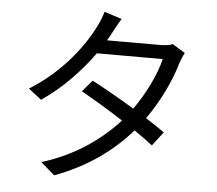

<svg xmlns="http://www.w3.org/2000/svg" viewBox="-57 -880 1114 987"><g transform="rotate(5 500.0 -386.0)"><path d="M807 -681C790 -674 768 -671 741 -671H468C476 -684 483 -696 489 -708C499 -727 517 -761 533 -787L443 -816C436 -790 421 -754 411 -736C366 -645 262 -495 90 -389L157 -337C269 -413 358 -511 422 -600H762C743 -521 694 -418 633 -333C555 -380 471 -428 413 -458L362 -399C418 -368 502 -318 581 -267C490 -167 360 -71 186 -18L258 44C434 -21 560 -119 650 -222C688 -196 721 -172 745 -153L800 -225C775 -243 741 -266 703 -290C773 -388 824 -499 849 -587C855 -603 864 -627 872 -641Z"/></g></svg>

Font: Noto Sans CJK KR Regular
Style: Regular
Weight: 400
Designer: Ryoko NISHIZUKA (kana & ideographs); Paul D. Hunt (Latin, Greek & Cyrillic); Wenlong ZHANG (bopomofo); Sandoll Communica
Foundry: Adobe Systems Incorporated
Version: Version 1.004;PS 1.004;hotconv 1.0.82;makeotf.lib2.5.63406